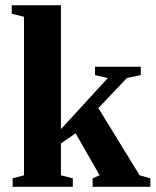

<svg xmlns="http://www.w3.org/2000/svg" viewBox="-20 -714 596 734"><path d="M212.9 -220.2 392.1 -415.5 343.3 -426.8V-459H518.1V-426.8L465.3 -416L356 -300.8L513.7 -43.9L554.7 -32.2V0H334V-32.2L360.8 -43.9L269 -204.6L212.9 -165.5V-43.9L258.3 -32.2V0H28.3V-32.2L71.8 -43.9V-649.9L24.9 -661.6V-693.8H212.9Z"/></svg>

Font: Tinos
Style: Bold
Weight: 700
Designer: Steve Matteson
Foundry: Monotype Imaging Inc.
Version: Version 1.23